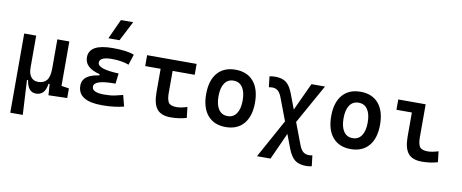

<svg xmlns="http://www.w3.org/2000/svg" viewBox="-81 -1167 4265 1772"><g transform="rotate(10 2051.0 -280.5)"><path d="M273.9 9.8Q196.8 9.8 181.2 -99.6H152.3L71.3 -175.8V-517.6H183.6V-217.3Q183.6 -161.1 207.3 -130.6Q231 -100.1 273.9 -100.1Q327.6 -100.1 354.7 -133.8Q381.8 -167.5 381.8 -246.6L407.2 -99.6H373Q365.2 -44.9 340.6 -17.6Q315.9 9.8 273.9 9.8ZM71.3 224.6V-210L169.9 -115.7L188.5 224.6ZM390.6 4.9 381.8 -119.1V-217.3H494.1V-101.1L565.4 -90.3V0ZM381.8 -146.5V-517.6H494.1V-175.8Z M891.6 9.8Q664.6 9.8 664.6 -134.3Q664.6 -245.1 848.6 -259.8L993.2 -305.7L981.4 -208H965.8Q780.8 -208 780.8 -145Q780.8 -90.8 895.5 -90.8Q957 -90.8 997.3 -100.1Q1037.6 -109.4 1069.3 -117.7L1096.2 -13.7Q1056.6 -2.9 1005.1 3.4Q953.6 9.8 891.6 9.8ZM821.3 -211.9V-269Q679.2 -303.7 679.2 -402.3Q679.2 -527.3 899.4 -527.3Q1039.6 -527.3 1101.1 -500L1069.3 -401.4Q1001 -426.8 910.2 -426.8Q795.4 -426.8 795.4 -373.5Q795.4 -312.5 993.2 -305.7L981.4 -208ZM843.8 -609.4 928.7 -794.9H1043.5L948.2 -609.4Z M1535.2 9.8Q1446.3 9.8 1407 -39.1Q1367.7 -87.9 1367.7 -195.3V-517.6H1480V-210Q1480 -148.4 1497.3 -120.6Q1514.6 -92.8 1574.2 -92.8Q1594.2 -92.8 1618.4 -97.4Q1642.6 -102.1 1672.4 -111.3L1684.1 -10.7Q1646.5 0 1610.6 4.9Q1574.7 9.8 1535.2 9.8ZM1223.1 -415.5V-517.6H1687V-415.5Z M2050.8 9.8Q1941.9 9.8 1881.8 -60.5Q1821.8 -130.9 1821.8 -258.8Q1821.8 -387.2 1881.8 -457.3Q1941.9 -527.3 2050.8 -527.3Q2159.7 -527.3 2219.7 -457.3Q2279.8 -387.2 2279.8 -258.8Q2279.8 -130.9 2219.7 -60.5Q2159.7 9.8 2050.8 9.8ZM2050.8 -92.8Q2105 -92.8 2134.5 -136.2Q2164.1 -179.7 2164.1 -258.8Q2164.1 -338.4 2134.5 -381.6Q2105 -424.8 2050.8 -424.8Q1996.6 -424.8 1967 -381.6Q1937.5 -338.4 1937.5 -258.8Q1937.5 -179.7 1967 -136.2Q1996.6 -92.8 2050.8 -92.8Z M2843.3 234.4Q2777.3 234.4 2738.8 204.3Q2700.2 174.3 2672.9 102.1L2504.9 -341.8Q2488.3 -387.7 2466.6 -406.2Q2444.8 -424.8 2413.6 -424.8Q2399.4 -424.8 2380.9 -420.9L2369.1 -521.5Q2395 -527.3 2423.3 -527.3Q2488.3 -527.3 2525.6 -498.8Q2563 -470.2 2589.4 -400.4L2759.3 48.8Q2776.4 95.2 2798.6 113.5Q2820.8 131.8 2853 131.8Q2859.9 131.8 2868.2 130.9Q2876.5 129.9 2885.7 127.9L2897.5 228.5Q2883.8 231.9 2870.8 233.2Q2857.9 234.4 2843.3 234.4ZM2383.3 224.6 2610.4 -187.5 2763.2 -517.6H2890.1L2660.2 -106.4L2510.3 224.6Z M3222.7 9.8Q3113.8 9.8 3053.7 -60.5Q2993.7 -130.9 2993.7 -258.8Q2993.7 -387.2 3053.7 -457.3Q3113.8 -527.3 3222.7 -527.3Q3331.5 -527.3 3391.6 -457.3Q3451.7 -387.2 3451.7 -258.8Q3451.7 -130.9 3391.6 -60.5Q3331.5 9.8 3222.7 9.8ZM3222.7 -92.8Q3276.9 -92.8 3306.4 -136.2Q3335.9 -179.7 3335.9 -258.8Q3335.9 -338.4 3306.4 -381.6Q3276.9 -424.8 3222.7 -424.8Q3168.5 -424.8 3138.9 -381.6Q3109.4 -338.4 3109.4 -258.8Q3109.4 -179.7 3138.9 -136.2Q3168.5 -92.8 3222.7 -92.8Z M3888.7 9.8Q3799.8 9.8 3760.5 -39.1Q3721.2 -87.9 3721.2 -195.3V-517.6H3833.5V-210Q3833.5 -148.4 3850.8 -120.6Q3868.2 -92.8 3927.7 -92.8Q3966.8 -92.8 4025.9 -111.3L4037.6 -10.7Q3999.5 0 3964.1 4.9Q3928.7 9.8 3888.7 9.8ZM3576.7 -420.9V-517.6H3734.4V-420.9Z"/></g></svg>

Font: Cascadia Code Medium
Style: Regular
Weight: 500
Monospace: yes
Designer: Aaron Bell
Foundry: Saja Typeworks
Version: Version 2407.024